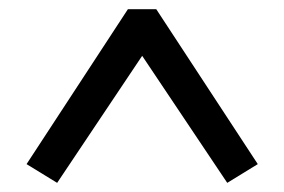

<svg xmlns="http://www.w3.org/2000/svg" viewBox="-20 -732 622 420"><path d="M105 -332 38.1 -373 259.8 -711.9H321.8L543.9 -373L477.1 -332L291 -609.9Z"/></svg>

Font: Literata Book SemiBold
Style: Regular
Weight: 600
Designer: Latin by Veronika Burian and Jose Scaglione. Greek by Irene Vlachou. Cyrillic by Vera Evstafieva
Foundry: TypeTogether
Version: Version 2.003;PS 002.003;hotconv 1.0.88;makeotf.lib2.5.64775